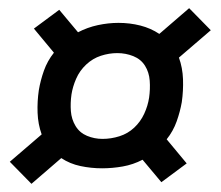

<svg xmlns="http://www.w3.org/2000/svg" viewBox="-20 -575 540 470"><path d="M57 -125 4 -179 82 -246Q73 -271 72 -299Q71 -327 75 -354Q79 -378 87.5 -402Q96 -426 112 -446L63 -505L125 -551L171 -496Q194 -508 219.5 -513.5Q245 -519 270 -519Q298 -519 323.5 -512.5Q349 -506 370 -492L443 -555L496 -501L418 -434Q427 -409 428 -381Q429 -353 425 -325Q421 -302 412.5 -278Q404 -254 388 -234L437 -175L375 -129L329 -184Q306 -172 280.5 -167.5Q255 -163 230 -163Q203 -163 177 -168.5Q151 -174 130 -188ZM231 -235Q252 -235 272.5 -241.5Q293 -248 308.5 -262.5Q324 -277 333 -296.5Q342 -316 345 -336Q348 -357 346.5 -377.5Q345 -398 335 -414Q325 -430 306.5 -437.5Q288 -445 267 -445Q247 -445 227 -438.5Q207 -432 191 -417Q175 -402 166.5 -382.5Q158 -363 155 -344Q152 -323 153.5 -303Q155 -283 165 -266.5Q175 -250 193 -242.5Q211 -235 231 -235Q231 -235 231 -235Q231 -235 231 -235Z"/></svg>

Font: iosevka_custom_sans_ss08 Md
Style: Italic
Weight: 500
Italic angle: -10°
Designer: Belleve Invis
Foundry: Belleve Invis
Version: Version 10.3.0; ttfautohint (v1.8.3)